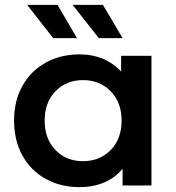

<svg xmlns="http://www.w3.org/2000/svg" viewBox="-20 -764 726 791"><path d="M604 -534V0H485V-69Q454 -31 408.5 -12Q363 7 308 7Q230 7 168.5 -27Q107 -61 72.5 -123Q38 -185 38 -267Q38 -349 72.5 -410.5Q107 -472 168.5 -506Q230 -540 308 -540Q360 -540 403.5 -522Q447 -504 479 -469V-534ZM481 -267Q481 -342 436 -388Q391 -434 322 -434Q253 -434 208.5 -388Q164 -342 164 -267Q164 -192 208.5 -146Q253 -100 322 -100Q391 -100 436 -146Q481 -192 481 -267ZM92 -744H217L297 -607H199ZM279 -744H404L485 -607H387Z"/></svg>

Font: Montserrat Alternates SemiBold
Style: Regular
Weight: 600
Designer: Julieta Ulanovsky
Foundry: Julieta Ulanovsky
Version: Version 7.200